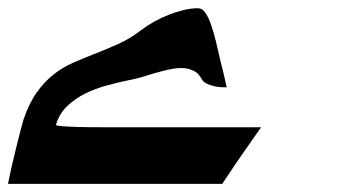

<svg xmlns="http://www.w3.org/2000/svg" viewBox="-166 -248 844 467"><path d="M469.2 61.5Q463.4 70.3 455.8 80.6Q448.2 90.8 442.9 99.1Q425.8 123 409.4 147.2Q393.1 171.4 374.5 199.2H-146.5Q-142.1 176.8 -136.5 152.3Q-130.9 127.9 -125.5 106.4Q-120.1 85 -115.7 67.9Q-111.3 50.8 -108.9 43Q-95.2 2.9 -76.4 -23.4Q-57.6 -49.8 -35.4 -67.1Q-13.2 -84.5 12 -95.5Q37.1 -106.4 63.5 -116.7Q92.3 -127.9 121.3 -140.9Q150.4 -153.8 178.2 -175.3Q191.4 -185.5 208.5 -195.1Q225.6 -204.6 243.9 -211.9Q262.2 -219.2 280.8 -223.6Q299.3 -228 315.4 -228Q325.2 -228 332.5 -218.3Q339.8 -208.5 346.4 -190.7Q353 -172.9 359.1 -147.7Q365.2 -122.6 372.1 -91.8Q375.5 -80.1 378.9 -64.7Q382.3 -49.3 385.3 -35.6Q366.7 -35.6 355.2 -38.3Q343.8 -41 336.7 -44.7Q329.6 -48.3 326.2 -53.2Q322.8 -58.1 320.3 -62.5Q313.5 -72.8 301 -77.6Q288.6 -82.5 274.4 -82.5Q265.1 -82.5 253.9 -80.6Q242.7 -78.6 231 -75.7Q219.2 -72.8 207.5 -69.3Q195.8 -65.9 185.5 -62.5Q177.2 -59.6 166.3 -57.1Q155.3 -54.7 143.6 -52.2Q120.1 -47.4 93.3 -40Q66.4 -32.7 42 -20.8Q17.6 -8.8 -2 9.5Q-21.5 27.8 -29.8 55.2Q-30.8 57.6 -16.4 58.8Q-2 60.1 22.7 60.8Q47.4 61.5 80.3 61.5Q113.3 61.5 150.4 61.5Z"/></svg>

Font: XB Khoramshahr
Style: Bold Italic
Weight: 700
Italic angle: -12°
Designer: Behnam
Foundry: Irmug
Version: Version 8.005 2009